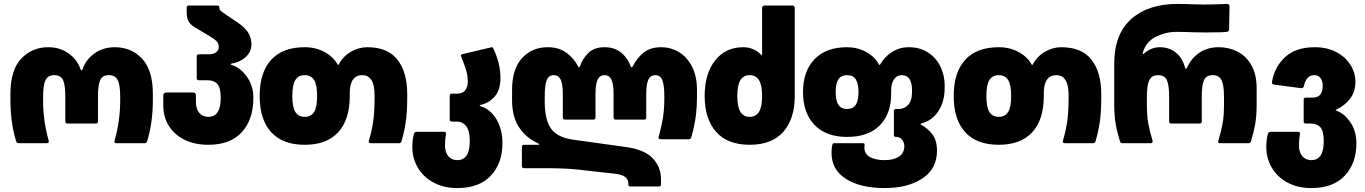

<svg xmlns="http://www.w3.org/2000/svg" viewBox="-20 -728 6941 976"><path d="M395 -370Q397 -370 400 -377Q417 -426 461 -457Q505 -488 564 -488Q647 -488 702 -430Q757 -372 757 -250V-219Q757 -105 728 -10Q725 0 715 0H572Q559 0 562 -12Q591 -111 591 -219V-236Q591 -297 578 -321.5Q565 -346 534 -346Q501 -346 489.5 -321Q478 -296 478 -238V-111Q478 -100 467 -100H323Q312 -100 312 -111V-238Q312 -296 300.5 -321Q289 -346 255 -346Q225 -346 212 -321.5Q199 -297 199 -236V-219Q199 -111 228 -12V-8Q228 0 218 0H75Q65 0 62 -10Q33 -105 33 -219V-250Q33 -372 88 -430Q143 -488 225 -488Q284 -488 328 -457Q372 -426 389 -377Q392 -370 395 -370Z M810 -190V-242Q810 -258 826 -258H960Q976 -258 976 -242V-210Q976 -174 993 -154Q1010 -134 1039 -134Q1102 -134 1102 -230Q1102 -283 1084.5 -301.5Q1067 -320 1036 -320H991Q980 -320 980 -331V-441Q980 -452 991 -452H1040Q1066 -452 1079 -462.5Q1092 -473 1092 -489Q1092 -508 1079.5 -520Q1067 -532 1036 -550L972 -588Q945 -604 937 -622.5Q929 -641 929 -664V-690Q929 -700 939 -700H1085Q1095 -700 1095 -690V-689Q1095 -680 1100.5 -674.5Q1106 -669 1125 -656L1186 -615Q1222 -591 1240 -564.5Q1258 -538 1258 -502Q1258 -465 1229.5 -438.5Q1201 -412 1158 -405Q1153 -404 1152.5 -401.5Q1152 -399 1157 -398Q1203 -384 1235.5 -337.5Q1268 -291 1268 -230Q1268 -121 1209.5 -56.5Q1151 8 1039 8Q969 8 917 -18Q865 -44 837.5 -89.5Q810 -135 810 -190Z M1300 -240Q1300 -360 1358.5 -424Q1417 -488 1529 -488Q1585 -488 1630 -463.5Q1675 -439 1696 -400Q1699 -396 1702 -400Q1723 -441 1763 -464.5Q1803 -488 1847 -488Q1951 -488 2000.5 -424.5Q2050 -361 2050 -250V-229Q2050 -155 2042 -104Q2034 -53 2021 -10Q2018 0 2008 0H1865Q1852 0 1855 -12Q1869 -59 1876.5 -107Q1884 -155 1884 -229V-245Q1884 -346 1821 -346Q1791 -346 1774.5 -323.5Q1758 -301 1758 -255V-240Q1758 -120 1699.5 -56Q1641 8 1529 8Q1417 8 1358.5 -56Q1300 -120 1300 -240ZM1529 -134Q1561 -134 1576.5 -158.5Q1592 -183 1592 -240Q1592 -297 1576.5 -321.5Q1561 -346 1529 -346Q1497 -346 1481.5 -321.5Q1466 -297 1466 -240Q1466 -183 1481.5 -158.5Q1497 -134 1529 -134Z M2076 20Q2076 -18 2084 -47Q2087 -58 2098 -58H2237Q2249 -58 2247 -46Q2242 -18 2242 10Q2242 46 2259 66Q2276 86 2305 86Q2368 86 2368 -10Q2368 -64 2349.5 -87Q2331 -110 2302 -110H2277Q2266 -110 2266 -121V-241Q2266 -252 2277 -252H2302Q2333 -252 2345.5 -270Q2358 -288 2358 -312Q2358 -341 2350.5 -367Q2343 -393 2335.5 -412Q2328 -431 2325 -438Q2323 -444 2323 -445Q2323 -452 2332 -453L2475 -487Q2477 -488 2481 -488Q2485 -488 2488 -481Q2524 -405 2524 -332Q2524 -270 2494.5 -237Q2465 -204 2424 -195Q2419 -194 2418.5 -191.5Q2418 -189 2423 -188Q2474 -172 2504 -121Q2534 -70 2534 0Q2534 102 2475 165Q2416 228 2305 228Q2235 228 2183 199.5Q2131 171 2103.5 123.5Q2076 76 2076 20Z M3174 210V205Q3174 185 3158.5 172Q3143 159 3105 155L2917 134Q2853 127 2760 127H2644Q2633 127 2633 116V19Q2633 8 2644 8H2715Q2720 8 2721 6Q2722 4 2716 1Q2654 -27 2618.5 -81Q2583 -135 2583 -217V-270Q2583 -378 2634 -433Q2685 -488 2764 -488Q2822 -488 2860.5 -459Q2899 -430 2919 -390Q2921 -386 2924 -386Q2927 -386 2928 -390Q2941 -430 2971 -459Q3001 -488 3053 -488Q3106 -488 3140 -458.5Q3174 -429 3186 -390Q3188 -386 3191 -386Q3194 -386 3196 -390Q3217 -432 3251 -460Q3285 -488 3342 -488Q3389 -488 3430 -464Q3471 -440 3497 -391Q3523 -342 3523 -270V-249Q3523 -175 3515.5 -127Q3508 -79 3494 -30Q3491 -20 3481 -20H3338Q3325 -20 3328 -32Q3341 -78 3349 -123.5Q3357 -169 3357 -229V-236Q3357 -297 3346.5 -321.5Q3336 -346 3311 -346Q3287 -346 3276 -323.5Q3265 -301 3265 -248V-131Q3265 -120 3254 -120H3110Q3099 -120 3099 -131V-248Q3099 -301 3088 -323.5Q3077 -346 3053 -346Q3029 -346 3018 -323.5Q3007 -301 3007 -248V-131Q3007 -120 2996 -120H2852Q2841 -120 2841 -131V-248Q2841 -301 2830 -323.5Q2819 -346 2795 -346Q2770 -346 2759.5 -321.5Q2749 -297 2749 -236V-212Q2749 -121 2780 -75.5Q2811 -30 2893 -18L3160 19Q3256 32 3298 76.5Q3340 121 3340 183V210Q3340 220 3330 220H3184Q3174 220 3174 210Z M3562 -240Q3562 -353 3615 -420.5Q3668 -488 3758 -488Q3787 -488 3810.5 -477Q3834 -466 3848 -451Q3854 -443 3854 -452V-688Q3854 -693 3857.5 -696.5Q3861 -700 3866 -700H4008Q4013 -700 4016.5 -696.5Q4020 -693 4020 -688V-240Q4020 -124 3962 -58Q3904 8 3791 8Q3678 8 3620 -58Q3562 -124 3562 -240ZM3791 -134Q3822 -134 3838 -159Q3854 -184 3854 -240Q3854 -296 3838 -321Q3822 -346 3791 -346Q3760 -346 3744 -321Q3728 -296 3728 -240Q3728 -184 3744 -159Q3760 -134 3791 -134Z M4207 50Q4207 24 4211 8Q4213 0 4219 0H4368Q4375 0 4375 7L4374 21Q4374 55 4402.5 70.5Q4431 86 4477 86Q4522 86 4549.5 68.5Q4577 51 4577 14Q4577 -2 4566 -17Q4555 -32 4536 -32H4534Q4524 -32 4524 -42V-164Q4524 -174 4534 -174H4550Q4576 -174 4596 -194.5Q4616 -215 4616 -260V-270Q4616 -307 4603 -326.5Q4590 -346 4564 -346Q4539 -346 4524.5 -325Q4510 -304 4510 -265V-250Q4510 -150 4452.5 -91Q4395 -32 4286 -32Q4179 -32 4120.5 -93Q4062 -154 4062 -260Q4062 -366 4120.5 -427Q4179 -488 4286 -488Q4338 -488 4382.5 -464Q4427 -440 4448 -400Q4451 -396 4454 -400Q4476 -439 4514 -463.5Q4552 -488 4600 -488Q4657 -488 4698.5 -460.5Q4740 -433 4761 -388.5Q4782 -344 4782 -295V-280Q4782 -210 4749 -161.5Q4716 -113 4664 -101Q4660 -100 4660 -97.5Q4660 -95 4664 -93Q4696 -76 4719.5 -45Q4743 -14 4743 38Q4743 130 4669 179Q4595 228 4477 228Q4354 228 4280.5 181.5Q4207 135 4207 50ZM4286 -174Q4316 -174 4330 -195Q4344 -216 4344 -260Q4344 -304 4330 -325Q4316 -346 4286 -346Q4256 -346 4242 -325Q4228 -304 4228 -260Q4228 -216 4242 -195Q4256 -174 4286 -174Z M4828 -240Q4828 -360 4886.5 -424Q4945 -488 5057 -488Q5113 -488 5158 -463.5Q5203 -439 5224 -400Q5227 -396 5230 -400Q5251 -441 5291 -464.5Q5331 -488 5375 -488Q5479 -488 5528.5 -424.5Q5578 -361 5578 -250V-229Q5578 -155 5570 -104Q5562 -53 5549 -10Q5546 0 5536 0H5393Q5380 0 5383 -12Q5397 -59 5404.5 -107Q5412 -155 5412 -229V-245Q5412 -346 5349 -346Q5319 -346 5302.5 -323.5Q5286 -301 5286 -255V-240Q5286 -120 5227.5 -56Q5169 8 5057 8Q4945 8 4886.5 -56Q4828 -120 4828 -240ZM5057 -134Q5089 -134 5104.5 -158.5Q5120 -183 5120 -240Q5120 -297 5104.5 -321.5Q5089 -346 5057 -346Q5025 -346 5009.5 -321.5Q4994 -297 4994 -240Q4994 -183 5009.5 -158.5Q5025 -134 5057 -134Z M6008 -378Q6011 -378 6014 -384Q6035 -431 6076 -459.5Q6117 -488 6175 -488Q6227 -488 6271 -465.5Q6315 -443 6341.5 -396Q6368 -349 6368 -280V-199Q6368 -139 6360.5 -97Q6353 -55 6339 -10Q6336 0 6326 0H6183Q6170 0 6173 -12Q6188 -62 6195 -100.5Q6202 -139 6202 -199V-236Q6202 -297 6189 -321.5Q6176 -346 6145 -346Q6112 -346 6100.5 -321Q6089 -296 6089 -238V-111Q6089 -100 6078 -100H5934Q5923 -100 5923 -111V-238Q5923 -296 5911.5 -321Q5900 -346 5866 -346Q5836 -346 5823 -321.5Q5810 -297 5810 -236V-199Q5810 -139 5817 -100.5Q5824 -62 5839 -12V-8Q5839 0 5829 0H5686Q5676 0 5673 -10Q5659 -55 5651.5 -97Q5644 -139 5644 -199V-404Q5644 -555 5730.5 -631.5Q5817 -708 5964 -708Q6003 -708 6049 -706L6102 -705Q6141 -705 6175.5 -706.5Q6210 -708 6217 -708Q6230 -708 6230 -695L6228 -579Q6228 -568 6216 -566Q6195 -563 6108 -563L6045 -564Q5997 -566 5960 -566Q5906 -566 5856.5 -541.5Q5807 -517 5790 -463Q5788 -456 5790 -454Q5792 -452 5796 -456Q5832 -488 5875 -488Q5924 -488 5957.5 -460.5Q5991 -433 6004 -384Q6006 -378 6008 -378Z M6417 20Q6417 -18 6425 -47Q6428 -58 6439 -58H6578Q6590 -58 6588 -46Q6583 -18 6583 10Q6583 46 6600 66Q6617 86 6646 86Q6709 86 6709 -10Q6709 -63 6691.5 -81.5Q6674 -100 6643 -100H6618Q6607 -100 6607 -111V-221Q6607 -232 6618 -232H6653Q6704 -232 6704 -292Q6704 -315 6693 -330.5Q6682 -346 6661 -346Q6620 -346 6608 -290Q6606 -284 6603 -281.5Q6600 -279 6593 -280L6456 -298Q6450 -299 6447.5 -302Q6445 -305 6446 -313Q6460 -390 6514 -439Q6568 -488 6664 -488Q6725 -488 6771.5 -464Q6818 -440 6844 -399.5Q6870 -359 6870 -312Q6870 -262 6843.5 -227Q6817 -192 6775 -172Q6770 -170 6769.5 -168.5Q6769 -167 6774 -165Q6814 -151 6844.5 -106Q6875 -61 6875 0Q6875 102 6816 165Q6757 228 6646 228Q6576 228 6524 199.5Q6472 171 6444.5 123.5Q6417 76 6417 20Z"/></svg>

Font: Barlow GEO ExtraBold
Style: Regular
Weight: 800
Designer: Jeremy Tribby
Foundry: Tribby Type
Version: Version 1.408